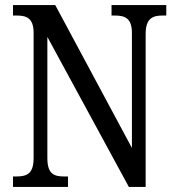

<svg xmlns="http://www.w3.org/2000/svg" viewBox="-20 -734 695 754"><path d="M31 0H247V-41H232C193 -41 166 -50 166 -113V-589L486 0H552V-601C552 -662 580 -673 618 -673H633V-714H418V-673H431C470 -673 498 -663 498 -605V-153L197 -714H31V-673H45C83 -673 112 -664 112 -605V-113C112 -50 84 -41 43 -41H31Z"/></svg>

Font: Noto Serif Lao Cond
Style: Regular
Weight: 400
Width: 3
Designer: Monotype Design Team
Foundry: Monotype Imaging Inc.
Version: Version 2.004